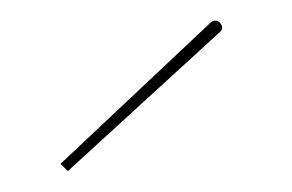

<svg xmlns="http://www.w3.org/2000/svg" viewBox="-20 -776 280 184"><path d="M38 -619 45 -612 191.5 -746C194.5 -749 192 -753 190.5 -754.5C189 -756 185 -757.5 182 -754.5Z"/></svg>

Font: Znikomit
Style: Regular
Weight: 100
Designer: gluk
Foundry: gluk
Version: Version 0.55